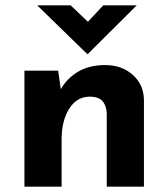

<svg xmlns="http://www.w3.org/2000/svg" viewBox="-20 -703 634 723"><path d="M199 -437 209 -367Q232 -408 274 -433Q316 -458 376 -458Q438 -458 479.5 -421.5Q521 -385 522 -327V0H382V-275Q381 -304 366.5 -321.5Q352 -339 318 -339Q269 -339 240.5 -293.5Q212 -248 212 -178V0H72V-437ZM246 -683 311 -621 369 -683H495L310 -499H309L120 -683Z"/></svg>

Font: Reem Kufi
Style: Bold
Weight: 700
Designer: Khaled Hosny
Version: Version 1.001